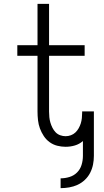

<svg xmlns="http://www.w3.org/2000/svg" viewBox="-20 -755 540 998"><path d="M295 223V172Q318 172 341 165Q364 158 380.5 141.5Q397 125 404 102Q411 79 411 55V-22Q393 -6 369.5 1Q346 8 321 8Q299 8 277.5 2.5Q256 -3 238 -16Q220 -29 207.5 -48Q195 -67 187.5 -87.5Q180 -108 177.5 -130.5Q175 -153 175 -175V-465H70V-520H175V-735H235V-520H420V-465H235V-175Q235 -160 236.5 -145.5Q238 -131 242 -117.5Q246 -104 252.5 -91Q259 -78 269 -67.5Q279 -57 293 -52Q307 -47 321 -47Q335 -47 348.5 -52Q362 -57 372 -66.5Q382 -76 389 -88.5Q396 -101 400 -114Q404 -127 405.5 -141Q407 -155 407 -169V-176H468V55Q468 78 463.5 100.5Q459 123 448.5 143.5Q438 164 421 180Q404 196 383.5 205.5Q363 215 340 219Q317 223 295 223Z"/></svg>

Font: Iosevka Term Curly Light
Style: Regular
Weight: 300
Designer: Belleve Invis
Foundry: Belleve Invis
Version: Version 32.3.0